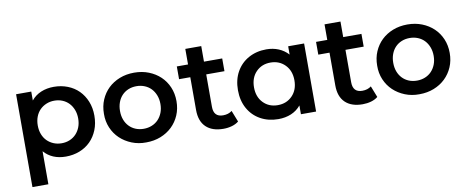

<svg xmlns="http://www.w3.org/2000/svg" viewBox="-70 -970 3614 1483"><g transform="rotate(-10 1737.0 -229.0)"><path d="M649 -267Q649 -205 628.5 -154.5Q608 -104 572 -68Q536 -32 486 -12.5Q436 7 378 7Q270 7 207 -65V194H82V-534H201V-464Q232 -502 277.5 -521Q323 -540 378 -540Q436 -540 486 -520.5Q536 -501 572 -465Q608 -429 628.5 -378.5Q649 -328 649 -267ZM522 -267Q522 -304 510 -335Q498 -366 477 -388Q456 -410 427 -422Q398 -434 364 -434Q330 -434 301 -422Q272 -410 250.5 -388.5Q229 -367 217 -336Q205 -305 205 -267Q205 -229 217 -198Q229 -167 250.5 -145.5Q272 -124 301 -112Q330 -100 364 -100Q398 -100 427 -112Q456 -124 477 -146Q498 -168 510 -198.5Q522 -229 522 -267Z M724 -267Q724 -327 745.5 -377Q767 -427 804.5 -463Q842 -499 894 -519.5Q946 -540 1008 -540Q1070 -540 1122 -519.5Q1174 -499 1212 -463Q1250 -427 1271.5 -377Q1293 -327 1293 -267Q1293 -207 1271.5 -157Q1250 -107 1212 -70.5Q1174 -34 1122 -13.5Q1070 7 1008 7Q948 8 895.5 -13Q843 -34 804.5 -70.5Q766 -107 744.5 -157.5Q723 -208 724 -267ZM1167 -267Q1167 -304 1155 -335Q1143 -366 1122 -388Q1101 -410 1071.5 -422Q1042 -434 1008 -434Q973 -434 944 -422Q915 -410 894 -388Q873 -366 861.5 -335Q850 -304 850 -267Q850 -229 861.5 -198.5Q873 -168 894 -146Q915 -124 944 -112Q973 -100 1008 -100Q1042 -100 1071.5 -112Q1101 -124 1122 -146Q1143 -168 1155 -198.5Q1167 -229 1167 -267Z M1734 -29Q1712 -11 1680.5 -2Q1649 7 1614 7Q1526 7 1478 -39Q1430 -85 1430 -173V-430H1342V-530H1430V-652H1555V-530H1698V-430H1555V-176Q1555 -96 1629 -96Q1671 -96 1699 -118Z M2341 -534V0H2222V-69Q2191 -31 2145.5 -12Q2100 7 2045 7Q1967 7 1905.5 -27Q1844 -61 1809.5 -123Q1775 -185 1775 -267Q1775 -349 1809.5 -410.5Q1844 -472 1905.5 -506Q1967 -540 2045 -540Q2097 -540 2140.5 -522Q2184 -504 2216 -469V-534ZM2218 -267Q2218 -342 2173 -388Q2128 -434 2059 -434Q1990 -434 1945.5 -388Q1901 -342 1901 -267Q1901 -192 1945.5 -146Q1990 -100 2059 -100Q2128 -100 2173 -146Q2218 -192 2218 -267Z M2826 -29Q2804 -11 2772.5 -2Q2741 7 2706 7Q2618 7 2570 -39Q2522 -85 2522 -173V-430H2434V-530H2522V-652H2647V-530H2790V-430H2647V-176Q2647 -96 2721 -96Q2763 -96 2791 -118Z M2867 -267Q2867 -327 2888.5 -377Q2910 -427 2947.5 -463Q2985 -499 3037 -519.5Q3089 -540 3151 -540Q3213 -540 3265 -519.5Q3317 -499 3355 -463Q3393 -427 3414.5 -377Q3436 -327 3436 -267Q3436 -207 3414.5 -157Q3393 -107 3355 -70.5Q3317 -34 3265 -13.5Q3213 7 3151 7Q3091 8 3038.5 -13Q2986 -34 2947.5 -70.5Q2909 -107 2887.5 -157.5Q2866 -208 2867 -267ZM3310 -267Q3310 -304 3298 -335Q3286 -366 3265 -388Q3244 -410 3214.5 -422Q3185 -434 3151 -434Q3116 -434 3087 -422Q3058 -410 3037 -388Q3016 -366 3004.5 -335Q2993 -304 2993 -267Q2993 -229 3004.5 -198.5Q3016 -168 3037 -146Q3058 -124 3087 -112Q3116 -100 3151 -100Q3185 -100 3214.5 -112Q3244 -124 3265 -146Q3286 -168 3298 -198.5Q3310 -229 3310 -267Z"/></g></svg>

Font: CMG Sans SemiBold
Style: Regular
Weight: 600
Designer: Julieta Ulanovsky
Foundry: Julieta Ulanovsky
Version: Version 7.200